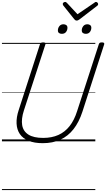

<svg xmlns="http://www.w3.org/2000/svg" viewBox="-20 -1450 1090 1970"><path d="M419 19Q332 19 273 -5.5Q214 -30 183.5 -75Q153 -120 150 -183Q147 -246 172 -321L390 -996Q393 -1006 400 -1010.5Q407 -1015 423 -1015Q437 -1015 443.5 -1010.5Q450 -1006 446 -995L225 -316Q197 -229 207.5 -166Q218 -103 271.5 -69Q325 -35 423 -35Q511 -35 578.5 -65Q646 -95 694 -156Q742 -217 771 -309L994 -996Q997 -1006 1003.5 -1010.5Q1010 -1015 1026 -1015Q1055 -1015 1049 -995L826 -305Q791 -197 734.5 -125Q678 -53 599.5 -17Q521 19 419 19ZM614 -1103Q596 -1103 585 -1111.5Q574 -1120 574 -1138Q574 -1162 589 -1181.5Q604 -1201 631 -1201Q649 -1201 660.5 -1192Q672 -1183 672 -1165Q672 -1141 657.5 -1122Q643 -1103 614 -1103ZM860 -1103Q842 -1103 830.5 -1111.5Q819 -1120 819 -1138Q819 -1162 834 -1181.5Q849 -1201 877 -1201Q894 -1201 905.5 -1192Q917 -1183 917 -1165Q917 -1141 902.5 -1122Q888 -1103 860 -1103ZM965 -1430Q974 -1430 980.5 -1422.5Q987 -1415 987 -1408Q987 -1402 985 -1398.5Q983 -1395 978 -1391L797 -1252Q787 -1245 780.5 -1242Q774 -1239 766 -1239Q759 -1239 753.5 -1242.5Q748 -1246 742 -1253L629 -1394Q627 -1398 625.5 -1402Q624 -1406 624 -1410Q624 -1419 632.5 -1424.5Q641 -1430 648 -1430Q655 -1430 658.5 -1427Q662 -1424 667 -1420L775 -1304L944 -1419Q951 -1424 955 -1427Q959 -1430 965 -1430ZM0 490H958V500H0ZM0 -20H958V0H0ZM0 -505H958V-500H0ZM0 -1010H958V-1000H0Z"/></svg>

Font: Playwrite MX Guides
Style: Regular
Weight: 400
Designer: Veronika Burian, José Scaglione
Foundry: TypeTogether
Version: Version 1.003